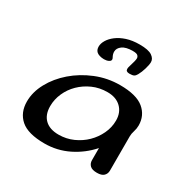

<svg xmlns="http://www.w3.org/2000/svg" viewBox="-145 -760 907 914"><g transform="rotate(30 309.0 -303.5)"><path d="M386 -407Q476 -407 517 -373Q558 -339 558 -284Q558 -267 552.5 -250Q547 -233 547 -219V-30Q547 -13 535.5 -1.5Q524 10 498 10Q471 10 459.5 -1.5Q448 -13 448 -30V-97Q403 -46 342 -16Q281 14 212 14Q121 14 80.5 -21.5Q40 -57 40 -118Q40 -170 68 -221.5Q96 -273 144 -314.5Q192 -356 254.5 -381.5Q317 -407 386 -407ZM351 -348Q307 -348 270 -331.5Q233 -315 205.5 -288Q178 -261 162.5 -226Q147 -191 147 -154Q147 -107 173.5 -81.5Q200 -56 249 -56Q291 -56 328 -72.5Q365 -89 392.5 -116Q420 -143 436.5 -178Q453 -213 453 -251Q453 -295 425.5 -321.5Q398 -348 351 -348ZM396 -476Q376 -476 376 -491Q376 -497 377 -500Q385 -527 388 -538.5Q391 -550 391 -557Q391 -565 384.5 -571.5Q378 -578 357 -578Q319 -578 300 -564Q281 -550 281 -531Q281 -517 289 -503Q292 -498 292 -493Q292 -485 281.5 -480Q271 -475 257 -475Q244 -475 232.5 -478.5Q221 -482 215 -488Q205 -498 205 -515Q205 -532 216 -550.5Q227 -569 248 -585Q269 -601 299.5 -611Q330 -621 370 -621Q418 -621 438 -607.5Q458 -594 458 -575Q458 -561 451 -537Q444 -513 434 -495Q428 -484 420.5 -480Q413 -476 396 -476Z"/></g></svg>

Font: Sofadi One
Style: Regular
Weight: 400
Designer: Botjo Nikoltchev
Foundry: Botjo Nikoltchev
Version: Version 1.002